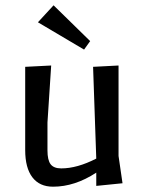

<svg xmlns="http://www.w3.org/2000/svg" viewBox="-20 -689 542 724"><path d="M75 -123V-437L173 -442L159 -227V-122Q159 -85 171 -69.5Q183 -54 211 -54Q271 -54 343 -91L331 -437L427 -442V-101L442 2L343 12V-38Q262 15 180 15Q129 15 102 -20.5Q75 -56 75 -123ZM320 -534 297 -502 123 -605 182 -669Z"/></svg>

Font: Galdeano
Style: Regular
Weight: 400
Designer: Dario Manuel Muhafara
Foundry: Dario Manuel Muhafara
Version: Version 1.001